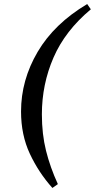

<svg xmlns="http://www.w3.org/2000/svg" viewBox="-20 -733 469 949"><path d="M239 196Q171 120 127.5 27Q84 -66 84 -182Q84 -337 166 -476.5Q248 -616 411 -713L429 -687Q302 -581 244.5 -448.5Q187 -316 187 -168Q187 -70 207.5 12Q228 94 266 177Z"/></svg>

Font: DM Serif Text
Style: Italic
Weight: 400
Italic angle: -12°
Designer: Colophon Foundry, Frank Grießhammer
Foundry: Colophon Foundry
Version: Version 5.100; ttfautohint (v1.8.2)